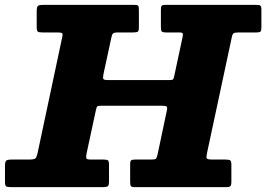

<svg xmlns="http://www.w3.org/2000/svg" viewBox="-68 -770 1095 790"><path d="M-47.5 -22.5V-86.5Q-47.5 -105 -42.2 -109.2Q-37 -113.5 -19.5 -113.5H49.5Q72.5 -113.5 77.8 -118.2Q83 -123 87 -142L188 -617Q191 -629.5 187.8 -633Q184.5 -636.5 169.5 -636.5H107.5Q92.5 -636.5 87.8 -639.8Q83 -643 83 -658.5V-722Q83 -741.5 88 -745.8Q93 -750 112 -750H485Q497.5 -750 500.5 -746.2Q503.5 -742.5 503.5 -729.5V-658.5Q503.5 -643 499 -639.8Q494.5 -636.5 479 -636.5H418Q401.5 -636.5 397 -632.2Q392.5 -628 390 -614.5L357.5 -464Q355 -451 357 -445.8Q359 -440.5 376.5 -440.5H627Q641 -440.5 643.8 -443.2Q646.5 -446 649 -457.5L683 -616.5Q685.5 -628.5 683.8 -632.5Q682 -636.5 668 -636.5H616Q600.5 -636.5 597.2 -641Q594 -645.5 594 -661V-731.5Q594 -743 597.5 -746.5Q601 -750 613.5 -750H983.5Q998.5 -750 1003 -747.2Q1007.5 -744.5 1007.5 -729.5V-657.5Q1007.5 -644 1004 -640.2Q1000.5 -636.5 987.5 -636.5H913.5Q898 -636.5 893 -632.8Q888 -629 885.5 -615.5L783.5 -139Q780 -123 783 -118.2Q786 -113.5 806.5 -113.5H860Q875 -113.5 879.5 -110Q884 -106.5 884 -90.5V-23Q884 -8 880 -4Q876 0 861 0H487Q474 0 470.8 -4Q467.5 -8 467.5 -21.5V-93.5Q467.5 -107.5 471.8 -110.5Q476 -113.5 488.5 -113.5H552Q571.5 -113.5 574.5 -117.8Q577.5 -122 581 -137.5L618 -313Q621.5 -328 617.8 -331.5Q614 -335 595 -335H349Q334.5 -335 331.8 -331.8Q329 -328.5 326.5 -316.5L288 -137.5Q285.5 -124.5 287 -119Q288.5 -113.5 305.5 -113.5H358Q372.5 -113.5 376.5 -109.8Q380.5 -106 380.5 -91V-23Q380.5 -6.5 375 -3.2Q369.5 0 354 0H-22Q-38 0 -42.8 -3.2Q-47.5 -6.5 -47.5 -22.5Z"/></svg>

Font: Besley* Heavy
Style: Italic
Weight: 800
Italic angle: -13°
Designer: Owen Earl
Foundry: indestructible type*
Version: Version 3.000; ttfautohint (v1.8.3)